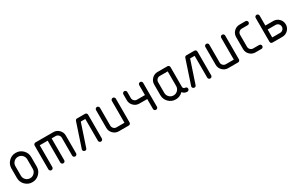

<svg xmlns="http://www.w3.org/2000/svg" viewBox="137 -1441 3802 2469"><g transform="rotate(-30 2038.0 -206.5)"><path d="M347.1 -276.5V-135.3Q347.1 -74.1 304.1 -31.2Q261.2 11.8 200 11.8Q138.8 11.8 95.9 -31.2Q52.9 -74.1 52.9 -135.3V-276.5Q52.9 -337.6 95.9 -380.6Q138.8 -423.5 200 -423.5Q261.2 -423.5 304.1 -380.6Q347.1 -337.6 347.1 -276.5ZM111.8 -276.5V-135.3Q111.8 -98.8 137.6 -72.9Q163.5 -47.1 200 -47.1Q236.5 -47.1 262.4 -72.9Q288.2 -98.8 288.2 -135.3V-276.5Q288.2 -312.9 262.4 -338.8Q236.5 -364.7 200 -364.7Q163.5 -364.7 137.6 -338.8Q111.8 -312.9 111.8 -276.5Z M811.8 -294.1Q811.8 -318.2 794.7 -335.6Q777.6 -352.9 752.9 -352.9H694.1V-29.4Q694.1 -17.1 685.6 -8.5Q677.1 0 664.7 0Q652.4 0 643.8 -8.5Q635.3 -17.1 635.3 -29.4V-352.9H517.6V-29.4Q517.6 -17.1 509.1 -8.5Q500.6 0 488.2 0Q475.9 0 467.4 -8.5Q458.8 -17.1 458.8 -29.4V-382.4Q458.8 -394.7 467.4 -403.2Q475.9 -411.8 488.2 -411.8H752.9Q801.2 -411.8 835.9 -377.1Q870.6 -342.4 870.6 -294.1V-29.4Q870.6 -17.1 862.1 -8.5Q853.5 0 841.2 0Q828.8 0 820.3 -8.5Q811.8 -17.1 811.8 -29.4Z M1077.6 -391.2Q1084.7 -411.8 1105.9 -411.8H1223.5Q1235.9 -411.8 1244.4 -403.2Q1252.9 -394.7 1252.9 -382.4V-29.4Q1252.9 -17.1 1244.4 -8.5Q1235.9 0 1223.5 0Q1211.2 0 1202.6 -8.5Q1194.1 -17.1 1194.1 -29.4V-352.9H1127.1L1015.9 -20Q1009.4 0 988.2 0Q975.3 0 967.1 -8.8Q958.8 -17.6 958.8 -29.4Q958.8 -34.1 960.6 -38.8Z M1429.4 -117.6Q1429.4 -93.5 1446.5 -76.2Q1463.5 -58.8 1488.2 -58.8H1605.9V-382.4Q1605.9 -394.7 1614.4 -403.2Q1622.9 -411.8 1635.3 -411.8Q1647.6 -411.8 1656.2 -403.2Q1664.7 -394.7 1664.7 -382.4V-29.4Q1664.7 -17.1 1656.2 -8.5Q1647.6 0 1635.3 0H1488.2Q1440 0 1405.3 -34.7Q1370.6 -69.4 1370.6 -117.6V-382.4Q1370.6 -394.7 1379.1 -403.2Q1387.6 -411.8 1400 -411.8Q1412.4 -411.8 1420.9 -403.2Q1429.4 -394.7 1429.4 -382.4Z M2011.8 -176.5H1894.1Q1845.9 -176.5 1811.2 -211.2Q1776.5 -245.9 1776.5 -294.1V-382.4Q1776.5 -394.7 1785 -403.2Q1793.5 -411.8 1805.9 -411.8Q1818.2 -411.8 1826.8 -403.2Q1835.3 -394.7 1835.3 -382.4V-294.1Q1835.3 -270 1852.4 -252.6Q1869.4 -235.3 1894.1 -235.3H2011.8V-382.4Q2011.8 -394.7 2020.3 -403.2Q2028.8 -411.8 2041.2 -411.8Q2053.5 -411.8 2062.1 -403.2Q2070.6 -394.7 2070.6 -382.4V-29.4Q2070.6 -17.1 2062.1 -8.5Q2053.5 0 2041.2 0Q2028.8 0 2020.3 -8.5Q2011.8 -17.1 2011.8 -29.4Z M2300 -411.8H2447.1Q2459.4 -411.8 2467.9 -403.2Q2476.5 -394.7 2476.5 -382.4V-88.2Q2476.5 -75.9 2485 -67.4Q2493.5 -58.8 2505.9 -58.8Q2518.2 -58.8 2526.8 -50.3Q2535.3 -41.8 2535.3 -29.4Q2535.3 -17.1 2526.8 -8.5Q2518.2 0 2505.9 0Q2462.9 0 2436.5 -34.1Q2392.4 11.8 2329.4 11.8Q2268.2 11.8 2225.3 -31.2Q2182.4 -74.1 2182.4 -135.3V-294.1Q2182.4 -342.4 2217.1 -377.1Q2251.8 -411.8 2300 -411.8ZM2300 -352.9Q2275.9 -352.9 2258.5 -335.6Q2241.2 -318.2 2241.2 -294.1V-135.3Q2241.2 -98.8 2267.1 -72.9Q2292.9 -47.1 2329.4 -47.1Q2365.9 -47.1 2391.8 -72.9Q2417.6 -98.8 2417.6 -135.3V-352.9Z M2701.2 -391.2Q2708.2 -411.8 2729.4 -411.8H2847.1Q2859.4 -411.8 2867.9 -403.2Q2876.5 -394.7 2876.5 -382.4V-29.4Q2876.5 -17.1 2867.9 -8.5Q2859.4 0 2847.1 0Q2834.7 0 2826.2 -8.5Q2817.6 -17.1 2817.6 -29.4V-352.9H2750.6L2639.4 -20Q2632.9 0 2611.8 0Q2598.8 0 2590.6 -8.8Q2582.4 -17.6 2582.4 -29.4Q2582.4 -34.1 2584.1 -38.8Z M3052.9 -117.6Q3052.9 -93.5 3070 -76.2Q3087.1 -58.8 3111.8 -58.8H3229.4V-382.4Q3229.4 -394.7 3237.9 -403.2Q3246.5 -411.8 3258.8 -411.8Q3271.2 -411.8 3279.7 -403.2Q3288.2 -394.7 3288.2 -382.4V-29.4Q3288.2 -17.1 3279.7 -8.5Q3271.2 0 3258.8 0H3111.8Q3063.5 0 3028.8 -34.7Q2994.1 -69.4 2994.1 -117.6V-382.4Q2994.1 -394.7 3002.6 -403.2Q3011.2 -411.8 3023.5 -411.8Q3035.9 -411.8 3044.4 -403.2Q3052.9 -394.7 3052.9 -382.4Z M3458.8 -117.6Q3458.8 -92.9 3475.9 -75.9Q3492.9 -58.8 3517.6 -58.8H3605.9Q3618.2 -58.8 3626.8 -50.3Q3635.3 -41.8 3635.3 -29.4Q3635.3 -17.1 3626.8 -8.5Q3618.2 0 3605.9 0H3517.6Q3468.8 0 3434.4 -34.4Q3400 -68.8 3400 -117.6V-294.1Q3400 -342.9 3434.4 -377.4Q3468.8 -411.8 3517.6 -411.8H3605.9Q3618.2 -411.8 3626.8 -403.2Q3635.3 -394.7 3635.3 -382.4Q3635.3 -370 3626.8 -361.5Q3618.2 -352.9 3605.9 -352.9H3517.6Q3492.9 -352.9 3475.9 -335.9Q3458.8 -318.8 3458.8 -294.1Z M3917.6 0H3770.6Q3757.1 0 3749.1 -8.2Q3741.2 -16.5 3741.2 -29.4V-382.4Q3741.2 -394.7 3749.7 -403.2Q3758.2 -411.8 3770.6 -411.8Q3782.9 -411.8 3791.5 -403.2Q3800 -394.7 3800 -382.4V-235.3H3917.6Q3966.5 -235.3 4000.9 -200.9Q4035.3 -166.5 4035.3 -117.6Q4035.3 -68.8 4000.9 -34.4Q3966.5 0 3917.6 0ZM3917.6 -176.5H3800V-58.8H3917.6Q3942.4 -58.8 3959.4 -75.9Q3976.5 -92.9 3976.5 -117.6Q3976.5 -142.4 3959.4 -159.4Q3942.4 -176.5 3917.6 -176.5Z"/></g></svg>

Font: OpenGost Type B TT
Style: Regular
Weight: 400
Version: Version 0.3